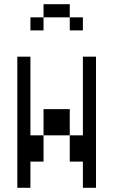

<svg xmlns="http://www.w3.org/2000/svg" viewBox="-20 -895 540 915"><path d="M375 -750V-812.5H312.5V-750ZM62.5 -625Q62.5 -625 62.5 0H125Q125 0 125 -125H187.5Q187.5 -125 187.5 -250H125Q125 -250 125 -625ZM375 -125Q375 -125 375 0H437.5Q437.5 0 437.5 -625H375Q375 -625 375 -250H312.5Q312.5 -250 312.5 -125ZM187.5 -250H312.5Q312.5 -250 312.5 -375H187.5Q187.5 -375 187.5 -250ZM187.5 -812.5H125V-750H187.5ZM187.5 -812.5H312.5V-875H187.5Z"/></svg>

Font: Unifont
Style: Regular
Weight: 500
Version: Version 15.1.04